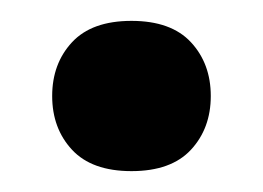

<svg xmlns="http://www.w3.org/2000/svg" viewBox="-20 -389 252 184"><path d="M49 -348.5Q68 -369 106 -369Q144 -369 163 -348.5Q182 -328 182 -297Q182 -266 163 -245.5Q144 -225 106 -225Q68 -225 49 -245.5Q30 -266 30 -297Q30 -328 49 -348.5Z"/></svg>

Font: Wendy One
Style: Regular
Weight: 400
Designer: Alejandro Inler
Foundry: Alejandro Inler
Version: 1.001